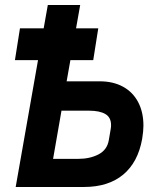

<svg xmlns="http://www.w3.org/2000/svg" viewBox="-20 -745 640 765"><path d="M131.5 -505.5H39.5L59.5 -632H154L170.5 -725H299.5L283 -632H371.5L351.5 -505.5H260.5L245.5 -421H377.5Q431 -421 470.2 -399.5Q509.5 -378 530.5 -338Q551.5 -298 551.5 -244.5Q551.5 -223 546.5 -192Q530 -98.5 470.8 -49.2Q411.5 0 314.5 0H42.5ZM413.5 -186.5 421 -230.5Q422.5 -239 422.5 -246.5Q422.5 -277.5 399.5 -290.8Q376.5 -304 335 -304H225L191.5 -112H291Q338.5 -112 372.8 -130Q407 -148 413.5 -186.5Z"/></svg>

Font: JuliaMono Black
Style: Italic
Weight: 900
Italic angle: -9°
Monospace: yes
Designer: cormullion
Foundry: corm
Version: Version 0.057; ttfautohint (v1.8.4)